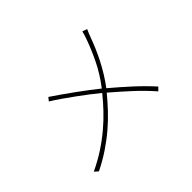

<svg xmlns="http://www.w3.org/2000/svg" viewBox="-145 -1006 1290 1290"><g transform="rotate(-45 500.0 -361.0)"><path d="M776 -721Q771 -710 764.5 -694.5Q758 -679 753 -665Q740 -629 723 -589Q706 -549 685 -508Q664 -467 639 -426.5Q614 -386 586 -349Q655 -291 719.5 -232Q784 -173 841 -110L818 -87Q760 -153 698 -210Q636 -267 567 -326Q530 -281 486.5 -234.5Q443 -188 392 -144.5Q341 -101 282 -61.5Q223 -22 156 11L130 -12Q200 -45 259.5 -84Q319 -123 370 -166Q421 -209 464 -254.5Q507 -300 544 -346Q516 -369 479 -397.5Q442 -426 402 -455Q362 -484 322.5 -511.5Q283 -539 250 -559L269 -583Q303 -560 343.5 -532Q384 -504 423.5 -475Q463 -446 499.5 -418.5Q536 -391 563 -369Q623 -447 662 -527.5Q701 -608 725 -677Q729 -688 734 -703.5Q739 -719 742 -733Z"/></g></svg>

Font: SpoqaHanSans
Style: Thin
Weight: 250
Designer: [Spoqa Han Sans] Dong-huui Kim \uAE40 \uB3D9 \uD718   [Noto Sans] Ryoko NISHIZUKA \u897F \u585A \u6DBC \u5B50  (kana & i
Foundry: Spoqa (http://bi.spoqa.com)
Version: Version 1.004;PS 1.004;hotconv 1.0.82;makeotf.lib2.5.63406